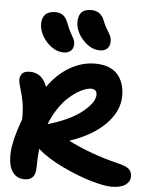

<svg xmlns="http://www.w3.org/2000/svg" viewBox="-66 -1079 886 1144"><g transform="rotate(5 377.5 -506.5)"><path d="M504.9 -791Q449.2 -791 403.1 -841.6Q356.9 -892.1 356.9 -949.2Q356.9 -1025.9 433.1 -1025.9Q492.2 -1025.9 513.2 -966.8Q522.5 -941.9 536.1 -920.2Q549.8 -898.4 556.9 -883.5Q564 -868.7 564 -848.1Q564 -821.8 548.1 -806.4Q532.2 -791 504.9 -791ZM289.1 -759.8Q253.4 -759.8 219 -783.9Q184.6 -808.1 163.3 -845Q142.1 -881.8 142.1 -918Q142.1 -954.6 161.9 -974.9Q181.6 -995.1 222.2 -995.1Q249.5 -995.1 268.6 -980.5Q287.6 -965.8 299.8 -931.2Q309.6 -903.8 322.5 -880.9Q335.4 -857.9 342.3 -844.2Q349.1 -830.6 349.1 -814Q349.1 -789.1 333 -774.4Q316.9 -759.8 289.1 -759.8ZM124 13.2Q79.1 13.2 53.5 -20.8Q27.8 -54.7 27.8 -122.1Q27.8 -202.1 79.1 -340.8Q80.6 -395 73.2 -439Q65.9 -482.9 46.9 -544.9Q35.6 -581.5 49.3 -604.7Q63 -627.9 100.1 -627.9Q175.8 -627.9 204.1 -545.9Q258.3 -624 331.5 -667Q404.8 -710 484.9 -710Q530.3 -710 564.9 -696.5Q599.6 -683.1 620.1 -658.7Q640.6 -634.3 650.9 -602.8Q661.1 -571.3 661.1 -533.2Q661.1 -442.4 585.4 -364.3Q509.8 -286.1 370.1 -238.8Q504.9 -170.4 670.9 -129.9Q717.3 -119.1 736.1 -103.5Q754.9 -87.9 754.9 -58.1Q754.9 -27.3 726.8 -7.6Q698.7 12.2 643.1 12.2Q602.1 12.2 522.7 -10.5Q443.4 -33.2 348.9 -78.1Q254.4 -123 195.8 -174.8Q189.9 -123.5 189.9 -65.9Q189.9 -23.4 173.1 -5.1Q156.2 13.2 124 13.2ZM472.2 -559.1Q457 -559.1 436 -551.8Q415 -544.4 387.5 -526.9Q359.9 -509.3 333 -483.6Q306.2 -458 279.1 -416.7Q252 -375.5 232.9 -326.2Q291.5 -342.8 339.6 -364.7Q387.7 -386.7 418.2 -408.2Q448.7 -429.7 469.5 -451.9Q490.2 -474.1 499 -492.2Q507.8 -510.3 507.8 -524.9Q507.8 -559.1 472.2 -559.1Z"/></g></svg>

Font: Shantell Sans Irregular
Style: Bold
Weight: 700
Designer: Stephen Nixon, Anya Danilova, Shantell Martin
Foundry: Arrow Type
Version: Version 1.006;[9816181b4]